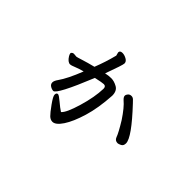

<svg xmlns="http://www.w3.org/2000/svg" viewBox="-99 -837 1197 1197"><g transform="rotate(45 500.0 -238.5)"><path d="M803 -125Q780 -125 772 -146Q762 -175 719 -245Q674 -313 640 -341Q625 -355 625 -366Q625 -376 633.5 -385.5Q642 -395 656 -395Q668 -395 677 -386.5Q686 -378 694 -369Q841 -213 841 -162Q841 -140 825.5 -132.5Q810 -125 803 -125ZM421 68Q403 68 387.5 53Q372 38 341.5 -4.5Q311 -47 311 -61Q311 -79 324 -79Q333 -79 363.5 -53Q394 -27 416 -13Q441 -33 470 -130.5Q499 -228 501 -303Q501 -325 482 -325Q469 -325 415 -313Q317 -72 289 -72Q276 -72 261.5 -81Q247 -90 247 -106Q247 -120 262 -141Q297 -190 337 -292Q305 -284 280 -273.5Q255 -263 246 -263Q225 -263 205 -295Q198 -307 198 -316Q205 -327 217 -327L240 -325Q244 -325 280 -336.5Q316 -348 364 -360Q392 -431 410 -502Q411 -503 411 -505L405 -528Q405 -545 427 -545Q444 -545 463 -534.5Q482 -524 482 -507Q482 -493 440 -378Q465 -384 489 -384Q514 -384 542 -368.5Q570 -353 570 -311Q563 -196 537.5 -111.5Q512 -27 480.5 20.5Q449 68 421 68Z"/></g></svg>

Font: LXGW WenKai Medium
Style: Regular
Weight: 500
Designer: LXGW / Fontworks Inc.
Foundry: LXGW / Fontworks Inc.
Version: Version 1.501; October 10, 2024